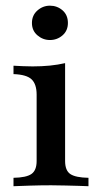

<svg xmlns="http://www.w3.org/2000/svg" viewBox="-20 -643 345 663"><path d="M26.6 0V-29Q71 -29.8 88.7 -42.3Q106.5 -54.8 106.5 -87.1V-316.1Q106.5 -352.4 89.1 -369Q71.8 -385.5 26.6 -387.1V-416.1Q41.9 -415.3 58.9 -414.5Q75.8 -413.7 92.7 -413.7Q124.2 -413.7 152.4 -416.5Q180.6 -419.4 204.8 -425V-87.1Q204.8 -54 223 -41.9Q241.1 -29.8 285.5 -29V0Q273.4 -0.8 252.4 -1.2Q231.5 -1.6 206.5 -2.4Q181.5 -3.2 156.5 -3.2Q120.2 -3.2 82.7 -2Q45.2 -0.8 26.6 0ZM152.4 -504.8Q128.2 -504.8 109.3 -521Q90.3 -537.1 90.3 -563.7Q90.3 -590.3 109.3 -606.9Q128.2 -623.4 152.4 -623.4Q177.4 -623.4 196 -607.3Q214.5 -591.1 214.5 -563.7Q214.5 -537.1 196 -521Q177.4 -504.8 152.4 -504.8Z"/></svg>

Font: Playfair 5pt SemiExpanded Light SemiBold
Style: Regular
Weight: 600
Version: Version 2.001;gftools[0.9.30]